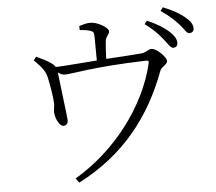

<svg xmlns="http://www.w3.org/2000/svg" viewBox="-57 -864 1115 991"><g transform="rotate(-5 500.0 -368.0)"><path d="M811 -636C832 -611 843 -587 858 -587C871 -587 881 -595 881 -610C881 -630 870 -649 845 -672C821 -693 785 -717 734 -738L721 -721C764 -691 790 -662 811 -636ZM900 -704C923 -679 932 -655 947 -655C961 -655 971 -663 971 -678C971 -698 960 -716 932 -739C907 -760 872 -780 822 -800L809 -782C853 -752 877 -729 900 -704ZM385 -720C405 -719 428 -716 440 -711C456 -706 457 -701 458 -680L459 -556C387 -551 300 -543 245 -541C240 -550 232 -557 217 -567C197 -581 174 -590 148 -603L135 -585C162 -557 191 -530 199 -492C206 -462 219 -388 220 -355C220 -338 215 -320 216 -308C217 -281 236 -234 260 -235C273 -236 283 -245 282 -264C282 -279 257 -472 253 -512C267 -502 278 -498 290 -498C327 -498 432 -525 712 -533C725 -533 727 -531 724 -517C673 -300 508 -83 297 41L314 64C552 -59 695 -242 782 -477C789 -494 820 -505 820 -522C820 -542 772 -591 745 -591C730 -591 714 -575 696 -573C654 -569 575 -564 508 -560C509 -588 511 -624 513 -646C514 -676 535 -683 535 -701C535 -720 480 -753 442 -753C423 -753 407 -748 384 -741Z"/></g></svg>

Font: Noto Serif HK Light
Style: Regular
Weight: 300
Designer: Ryoko NISHIZUKA 西塚涼子 (kana & ideographs); Frank Grießhammer (Latin, Greek & Cyrillic); Wenlong ZHANG 张文龙 (bopomofo); San
Foundry: Adobe
Version: Version 2.001;hotconv 1.1.0;makeotfexe 2.6.0